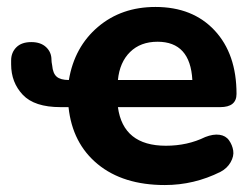

<svg xmlns="http://www.w3.org/2000/svg" viewBox="-20 -521 718 552"><path d="M454 11Q334 11 261 -49Q188 -109 177 -213H154Q79 -213 45.5 -248.5Q12 -284 12 -336V-347Q12 -370 27 -385Q42 -400 70 -400Q97 -400 112.5 -385.5Q128 -371 128 -349Q128 -343 130 -333Q132 -310 143 -300.5Q154 -291 178 -291Q194 -386 261.5 -443.5Q329 -501 427 -501Q534 -501 597 -433.5Q660 -366 660 -251Q660 -213 613 -213H319Q334 -102 457 -102Q519 -102 570 -127Q593 -136 611 -133.5Q629 -131 638.5 -117.5Q648 -104 650.5 -88Q653 -72 643 -54.5Q633 -37 614 -27Q538 11 454 11ZM433 -401Q384 -401 354 -371.5Q324 -342 319 -291H533Q527 -401 433 -401Z"/></svg>

Font: Nunito ExtraBold
Style: Regular
Weight: 800
Designer: Vernon Adams
Foundry: Vernon Adams
Version: Version 3.602